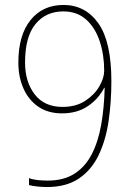

<svg xmlns="http://www.w3.org/2000/svg" viewBox="-20 -744 540 774"><path d="M169 10Q153 10 132 8Q111 6 97 2V-26Q113 -20 132.5 -18Q152 -16 173 -16Q237 -16 280.5 -44Q324 -72 350 -122.5Q376 -173 388 -241.5Q400 -310 402 -390H400Q377 -345 334 -316Q291 -287 230 -287Q174 -287 135 -313.5Q96 -340 75 -386.5Q54 -433 54 -492Q54 -602 103 -663Q152 -724 236 -724Q324 -724 376.5 -650Q429 -576 429 -417Q429 -334 418 -257.5Q407 -181 378.5 -120.5Q350 -60 299 -25Q248 10 169 10ZM232 -313Q286 -313 323.5 -337.5Q361 -362 380.5 -396Q400 -430 400 -459Q400 -523 382 -577.5Q364 -632 327.5 -665Q291 -698 235 -698Q165 -698 123 -647Q81 -596 81 -492Q81 -414 120 -363.5Q159 -313 232 -313Z"/></svg>

Font: Noto Sans Gurmukhi UI SemiCondensed Thin
Style: Regular
Weight: 100
Width: 4
Designer: Jelle Bosma - Monotype Design Team
Foundry: Monotype Imaging Inc.
Version: Version 2.004; ttfautohint (v1.8.4.7-5d5b)